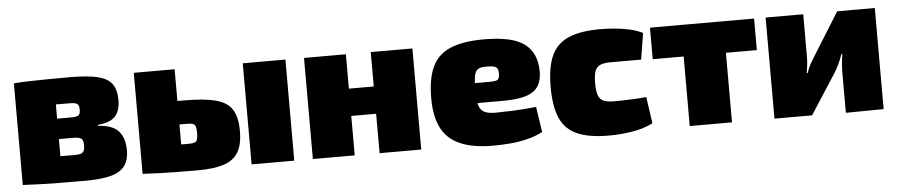

<svg xmlns="http://www.w3.org/2000/svg" viewBox="-36 -724 4423 946"><g transform="rotate(-5 2175.0 -251.0)"><path d="M322 -506Q408 -506 458 -494.5Q508 -483 530 -454.5Q552 -426 552 -373Q552 -320 526.5 -292.5Q501 -265 441 -260V-255Q513 -251 542.5 -217Q572 -183 572 -124Q572 -72 548.5 -43Q525 -14 476.5 -2.5Q428 9 352 9Q284 9 232 8.5Q180 8 135.5 6.5Q91 5 46 3L60 -124Q84 -123 152.5 -122.5Q221 -122 315 -122Q334 -122 344.5 -125.5Q355 -129 359.5 -138.5Q364 -148 364 -166Q364 -191 353.5 -199Q343 -207 314 -207H59V-308H314Q332 -308 341.5 -311Q351 -314 354.5 -322Q358 -330 358 -343Q358 -357 354 -364.5Q350 -372 340 -375Q330 -378 312 -378Q254 -378 211 -378.5Q168 -379 132 -379Q96 -379 60 -376L46 -500Q87 -503 127 -504Q167 -505 214.5 -505.5Q262 -506 322 -506ZM243 -500V3H46V-500Z M876 -343Q974 -343 1030.5 -328Q1087 -313 1111 -275.5Q1135 -238 1135 -169Q1135 -101 1111.5 -63Q1088 -25 1039 -9.5Q990 6 913 6Q853 6 807.5 5.5Q762 5 723.5 3.5Q685 2 645 0L657 -131Q678 -130 737.5 -129Q797 -128 876 -128Q897 -128 907 -131.5Q917 -135 920.5 -146Q924 -157 924 -177Q924 -209 916 -218Q908 -227 876 -227H656V-343ZM841 -500V0H639V-500ZM1389 -500V0H1178V-500Z M1688 -500V0H1481V-500ZM1820 -330V-195H1681V-330ZM2017 -500V0H1811V-500Z M2372 -514Q2513 -514 2572 -469Q2631 -424 2632 -336Q2633 -266 2590.5 -235Q2548 -204 2438 -204H2169V-303H2379Q2413 -303 2422 -309.5Q2431 -316 2431 -341Q2431 -365 2419 -372Q2407 -379 2378 -379Q2349 -380 2334 -373Q2319 -366 2313.5 -342.5Q2308 -319 2308 -269Q2308 -223 2314.5 -197Q2321 -171 2340 -160Q2359 -149 2396 -149Q2426 -149 2480.5 -151Q2535 -153 2599 -160L2618 -34Q2583 -16 2543 -6Q2503 4 2460.5 8Q2418 12 2373 12Q2269 12 2206 -17Q2143 -46 2115.5 -103.5Q2088 -161 2088 -246Q2088 -345 2116 -403.5Q2144 -462 2206.5 -488Q2269 -514 2372 -514Z M2947 -514Q2978 -514 3015 -511Q3052 -508 3089 -500Q3126 -492 3156 -477L3135 -347Q3087 -347 3051 -347Q3015 -347 2983 -347Q2951 -347 2932.5 -339Q2914 -331 2906.5 -310.5Q2899 -290 2899 -251Q2899 -212 2906.5 -191Q2914 -170 2932.5 -162Q2951 -154 2983 -154Q3000 -154 3025.5 -154.5Q3051 -155 3082 -156.5Q3113 -158 3144 -161L3163 -30Q3119 -7 3061 2.5Q3003 12 2945 12Q2847 12 2788.5 -13.5Q2730 -39 2704.5 -97Q2679 -155 2679 -251Q2679 -348 2705 -405.5Q2731 -463 2790 -488.5Q2849 -514 2947 -514Z M3554 -500V0H3345V-500ZM3707 -500V-344H3192V-500Z M4304 -500V0L4117 2V-194Q4117 -217 4119 -239.5Q4121 -262 4125 -288H4120Q4113 -266 4101 -240.5Q4089 -215 4078 -198L3950 0H3764V-500H3950V-291Q3950 -271 3948 -252Q3946 -233 3942 -210H3947Q3954 -233 3964 -251Q3974 -269 3986 -288L4118 -500Z"/></g></svg>

Font: Exo 2 Black
Style: Regular
Weight: 900
Designer: Natanael Gama
Foundry: Natanael Gama
Version: Version 2.010